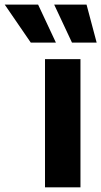

<svg xmlns="http://www.w3.org/2000/svg" viewBox="-131 -797 431 817"><path d="M211.4 0H60.5V-545.4H211.4ZM106.9 -615.7H0L-110.8 -777.3H31.2ZM280.3 -615.7H175.3L99.6 -777.3H237.3Z"/></svg>

Font: My Font
Style: Bold
Weight: 500
Designer: Rasmus Andersson
Foundry: rsms
Version: Version 0.001